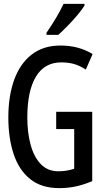

<svg xmlns="http://www.w3.org/2000/svg" viewBox="-20 -961 540 991"><path d="M286 10Q194 10 136 -36.5Q78 -83 50.5 -165.5Q23 -248 23 -355Q23 -465 53 -548.5Q83 -632 143 -679Q203 -726 292 -726Q386 -726 458 -682L423 -602Q390 -623 361 -631Q332 -639 296 -639Q210 -639 165.5 -565.5Q121 -492 121 -354Q121 -277 138 -214Q155 -151 190.5 -114Q226 -77 281 -77Q305 -77 325 -80.5Q345 -84 363 -90V-295H270V-384H456V-26Q413 -8 372.5 1Q332 10 286 10ZM220 -792Q276 -873 308 -941H416V-932Q403 -911 379.5 -883Q356 -855 329 -827.5Q302 -800 281 -781H220Z"/></svg>

Font: Noto Sans Mono ExtraCondensed Medium
Style: Regular
Weight: 500
Width: 2
Designer: Monotype Design Team
Foundry: Monotype Imaging Inc.
Version: Version 2.014